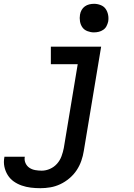

<svg xmlns="http://www.w3.org/2000/svg" viewBox="-84 -765 704 1008"><path d="M128 223Q102 223 77.5 220Q53 217 30 209Q7 201 -12 187.5Q-31 174 -43.5 154Q-56 134 -61 110Q-66 86 -61 60V58H46V59Q43 76 50 91.5Q57 107 70.5 116Q84 125 101 128Q118 131 135 131Q157 131 178.5 121.5Q200 112 215.5 94.5Q231 77 239 55Q247 33 251 12L324 -428H183V-520H447L356 27Q352 53 343 79Q334 105 318.5 128.5Q303 152 280.5 171Q258 190 232.5 202Q207 214 180.5 218.5Q154 223 128 223ZM409 -595Q392 -595 375 -601.5Q358 -608 348.5 -621.5Q339 -635 336 -652.5Q333 -670 336 -688Q338 -701 344.5 -712.5Q351 -724 361.5 -731.5Q372 -739 384.5 -742Q397 -745 410 -745Q427 -745 444 -738.5Q461 -732 470.5 -718.5Q480 -705 483.5 -687.5Q487 -670 484 -652Q481 -639 475 -627.5Q469 -616 458 -608.5Q447 -601 434.5 -598Q422 -595 409 -595Z"/></svg>

Font: Iosevka Semibold Extended
Style: Italic
Weight: 600
Width: 7
Italic angle: -9°
Monospace: yes
Designer: Belleve Invis
Foundry: Belleve Invis
Version: Version 32.5.0; ttfautohint (v1.8.4)